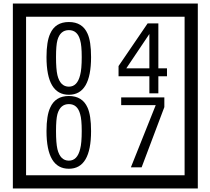

<svg xmlns="http://www.w3.org/2000/svg" viewBox="-20 -980 1195 1090"><path d="M1103 90H53V-960H1103ZM1028 15V-885H128V15ZM497 -656Q497 -442 371 -442Q244 -442 244 -656Q244 -744 265 -789Q294 -855 371 -855Q448 -855 477 -789Q497 -745 497 -656ZM444 -656Q444 -723 435 -752Q420 -809 371 -809Q322 -809 306 -752Q298 -723 298 -656Q298 -587 306 -553Q322 -488 371 -488Q419 -488 435 -554Q444 -587 444 -656ZM928 -547H879V-450H828V-547H653V-605L818 -847H879V-592H928ZM828 -592V-787L697 -592ZM497 -236Q497 -22 371 -22Q244 -22 244 -236Q244 -324 265 -369Q294 -435 371 -435Q448 -435 477 -369Q497 -325 497 -236ZM444 -236Q444 -303 435 -332Q420 -389 371 -389Q322 -389 306 -332Q298 -303 298 -236Q298 -167 306 -133Q322 -68 371 -68Q419 -68 435 -134Q444 -167 444 -236ZM913 -372 784 -30H723L864 -383H668V-427H913Z"/></svg>

Font: Unicode BMP Fallback SIL
Style: Regular
Weight: 400
Foundry: NRSI, SIL International
Version: Version 5.1 Based on Unicode 5.1